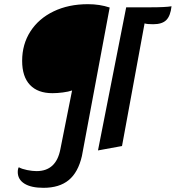

<svg xmlns="http://www.w3.org/2000/svg" viewBox="-20 -697 841 919"><path d="M188 202Q129 202 97 182Q65 162 65 126Q65 117 67 110Q69 103 71 104Q85 112 110 117Q135 122 155 122Q249 122 269 17L325 -264Q308 -258 281 -254.5Q254 -251 231 -251Q161 -251 123.5 -290.5Q86 -330 86 -406Q86 -485 125.5 -546.5Q165 -608 236.5 -642.5Q308 -677 401 -677Q457 -677 505 -661L372 50Q354 128 309 165Q264 202 188 202ZM801 -667Q796 -621 776 -601Q756 -581 713 -581Q684 -581 672 -585L564 2L449 23L584 -662H699Q772 -662 801 -667Z"/></svg>

Font: Sansita Medium Italic
Style: Regular
Weight: 500
Italic angle: -11°
Designer: Pablo Cosgaya
Foundry: Omnibus-Type
Version: Version 1.006